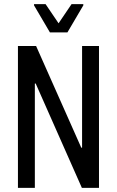

<svg xmlns="http://www.w3.org/2000/svg" viewBox="-20 -911 566 931"><path d="M67 0V-688H155L374 -195H378V-688H460V0H377L153 -506H149V0ZM222 -754 145 -885V-891H201L264 -798L327 -891H384V-885L307 -754Z"/></svg>

Font: Saira Condensed Medium
Style: Regular
Weight: 500
Width: 3
Designer: Hector Gatti with collaboration of the Omnibus-Type team
Foundry: Omnibus-Type
Version: Version 1.101